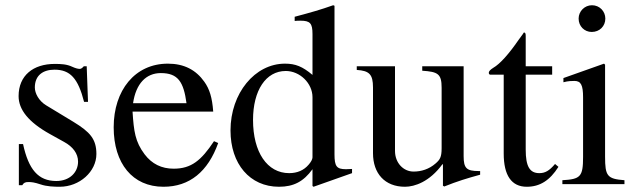

<svg xmlns="http://www.w3.org/2000/svg" viewBox="-20 -703 2429 733"><path d="M156 -301C128 -318 113 -347 113 -369C113 -416 145 -437 188 -437C248 -437 278 -404 301 -314H316L311 -450H300C292 -441 288 -440 284 -440C277 -440 267 -443 256 -448C235 -458 213 -459 189 -459C107 -459 51 -415 51 -336C51 -285 88 -237 171 -191L225 -161C258 -143 278 -117 278 -86C278 -45 246 -12 195 -12C126 -12 89 -56 68 -153H52V4H65C71 -6 77 -8 89 -8C100 -8 111 -7 135 1C158 9 187 10 208 10C284 10 348 -48 348 -115C348 -172 324 -199 260 -238Z M488 -309C499 -384 538 -424 594 -424C660 -424 681 -390 692 -309ZM797 -164C748 -90 710 -59 643 -59C597 -59 560 -77 532 -114C496 -162 491 -201 486 -277H794C790 -331 780 -363 760 -391C728 -436 683 -460 621 -460C495 -460 414 -358 414 -217C414 -79 486 10 604 10C704 10 774 -48 813 -157Z M1173 -102C1173 -95 1167 -84 1158 -74C1140 -53 1115 -42 1084 -42C1000 -42 946 -122 946 -245C946 -358 995 -432 1071 -432C1125 -432 1173 -385 1173 -332ZM1324 -42V-58C1307 -57 1306 -57 1301 -57C1265 -57 1257 -68 1257 -114V-681L1252 -683C1204 -666 1169 -656 1105 -639V-623C1113 -624 1119 -624 1127 -624C1164 -624 1173 -614 1173 -573V-417C1135 -449 1108 -460 1068 -460C953 -460 860 -347 860 -205C860 -77 934 10 1045 10C1101 10 1139 -10 1173 -57V7L1177 10Z M1813 -50H1807C1761 -50 1750 -61 1750 -107V-450H1592V-433C1652 -429 1666 -421 1666 -368V-137C1666 -102 1659 -93 1643 -79C1618 -57 1588 -48 1559 -48C1520 -48 1488 -81 1488 -127V-450H1342V-436C1390 -433 1404 -419 1404 -369V-118C1404 -41 1449 10 1526 10C1563 10 1620 -9 1669 -76H1671V6L1676 9C1726 -11 1762 -22 1813 -36Z M2099 -77C2077 -51 2061 -42 2039 -42C2002 -42 1987 -68 1987 -132V-418H2088V-450H1987V-566C1987 -576 1985 -579 1980 -579C1974 -569 1966 -560 1960 -551C1922 -496 1889 -459 1863 -444C1852 -437 1846 -431 1846 -425C1846 -422 1847 -420 1850 -418H1903V-117C1903 -33 1933 10 1991 10C2041 10 2079 -14 2112 -66Z M2364 0V-15C2298 -20 2290 -31 2290 -105V-456L2286 -460L2131 -405V-389C2149 -394 2164 -394 2173 -394C2198 -394 2206 -378 2206 -331V-104C2206 -28 2196 -19 2127 -15V0ZM2291 -632C2291 -660 2269 -683 2240 -683C2212 -683 2189 -660 2189 -632C2189 -603 2211 -581 2239 -581C2269 -581 2291 -603 2291 -632Z"/></svg>

Font: XITS
Style: Regular
Weight: 400
Designer: MicroPress Inc., with final additions and corrections provided by Coen Hoffman, Elsevier (retired)
Version: Version 1.302